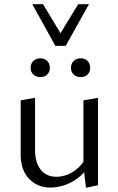

<svg xmlns="http://www.w3.org/2000/svg" viewBox="-20 -883 561 909"><path d="M219 5Q157 5 117.5 -36.5Q78 -78 78 -151V-408L146 -420V-173Q146 -114 172.5 -80Q199 -46 247 -46Q273 -46 300 -56.5Q327 -67 351.5 -89.5Q376 -112 392 -147L417 -124Q395 -80 362.5 -51.5Q330 -23 293 -9Q256 5 219 5ZM387 6 375 -96V-408L444 -420V-6ZM171 -518Q151 -518 138 -530Q125 -542 125 -562Q125 -582 138 -594.5Q151 -607 171 -607Q191 -607 203.5 -594.5Q216 -582 216 -562Q216 -542 203.5 -530Q191 -518 171 -518ZM362 -518Q342 -518 329 -530Q316 -542 316 -562Q316 -582 329 -594.5Q342 -607 362 -607Q382 -607 394.5 -594.5Q407 -582 407 -562Q407 -542 394.5 -530Q382 -518 362 -518ZM242 -666 255 -707 350 -863H401L291 -666ZM242 -666 133 -863H184L279 -705L291 -666Z"/></svg>

Font: Ysabeau Office
Style: Regular
Weight: 400
Designer: Christian Thalmann (Catharsis Fonts)
Version: Version 2.001;gftools[0.9.30]; featfreeze: tnum,lnum,ss02